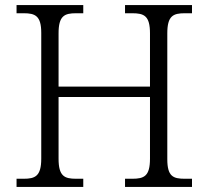

<svg xmlns="http://www.w3.org/2000/svg" viewBox="-20 -734 818 754"><path d="M45 0H307V-32H279C233 -32 210 -42 210 -111V-353H569V-111C569 -42 546 -32 499 -32H471V0H734V-32H706C660 -32 637 -41 637 -109V-603C637 -672 660 -682 706 -682H734V-714H471V-682H499C546 -682 569 -672 569 -603V-394H210V-603C210 -672 233 -682 279 -682H307V-714H45V-682H73C118 -682 142 -672 142 -605V-111C142 -42 118 -32 73 -32H45Z"/></svg>

Font: Noto Serif Light
Style: Regular
Weight: 300
Designer: Monotype Design Team
Foundry: Monotype Imaging Inc.
Version: Version 2.013